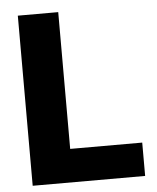

<svg xmlns="http://www.w3.org/2000/svg" viewBox="-52 -773 670 818"><g transform="rotate(-5 282.5 -364.0)"><path d="M54.7 0V-727.5H227.5V-142.6H535.6V0Z"/></g></svg>

Font: Inter 18pt ExtraBold
Style: Regular
Weight: 800
Designer: Rasmus Andersson
Foundry: rsms
Version: Version 4.001;git-66647c0bb